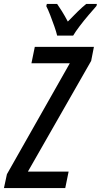

<svg xmlns="http://www.w3.org/2000/svg" viewBox="-61 -951 510 971"><path d="M-41 0 -26 -70 292 -631H98L115 -714H414L400 -643L80 -83H286L269 0ZM228 -771Q224 -789 214 -817.5Q204 -846 193 -874.5Q182 -903 173 -920L176 -931H228Q238 -917 252 -894.5Q266 -872 282 -842Q308 -869 331.5 -892Q355 -915 375 -931H429L427 -921Q412 -904 388 -876Q364 -848 342 -819Q320 -790 309 -771Z"/></svg>

Font: Noto Sans ExtraCondensed Medium
Style: Italic
Weight: 500
Width: 2
Italic angle: -12°
Designer: Monotype Design Team
Foundry: Monotype Imaging Inc.
Version: Version 2.013; ttfautohint (v1.8.4.7-5d5b)